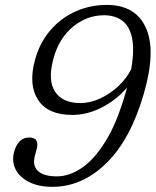

<svg xmlns="http://www.w3.org/2000/svg" viewBox="-20 -730 617 761"><path d="M188 10.5Q132.5 10.5 94.8 -8.8Q57 -28 41.5 -59.5Q26 -91 36 -128.5Q52 -185 96 -185Q138 -185 125 -137L118 -111.5Q108 -73 130.8 -52Q153.5 -31 206 -31Q254 -31 303.5 -64Q353 -97 398.2 -169.8Q443.5 -242.5 478 -363Q481 -373 483.5 -383Q443.5 -335.5 385.2 -305Q327 -274.5 266.5 -274.5Q169.5 -274.5 130.8 -334.2Q92 -394 118.5 -492Q137 -560 178.8 -609Q220.5 -658 278.5 -684.2Q336.5 -710.5 403.5 -710.5Q517 -710.5 558.2 -619.8Q599.5 -529 550 -358.5Q497.5 -177 401.5 -83.2Q305.5 10.5 188 10.5ZM191.5 -496.5Q168.5 -411 198.5 -366.2Q228.5 -321.5 298.5 -321.5Q338 -321.5 377.2 -339.8Q416.5 -358 448.8 -388.2Q481 -418.5 500 -455.5Q513.5 -533 503.2 -580.2Q493 -627.5 464 -648.5Q435 -669.5 392 -669.5Q325 -669.5 269.2 -624Q213.5 -578.5 191.5 -496.5Z"/></svg>

Font: Fraunces 72pt SuperSoft Light
Style: Italic
Weight: 300
Italic angle: -16°
Version: Version 1.000;[b76b70a41]